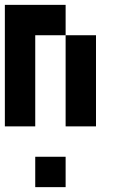

<svg xmlns="http://www.w3.org/2000/svg" viewBox="-20 -520 540 790"><path d="M125 250V125H250V250ZM125 0H0V-500H250V-375H125ZM375 0H250V-375H375Z"/></svg>

Font: Tiny5
Style: Regular
Weight: 400
Designer: Stefan Schmidt
Foundry: Made with Bits'n'Picas by Kreative Software
Version: Version 1.002; ttfautohint (v1.8.4.7-5d5b)